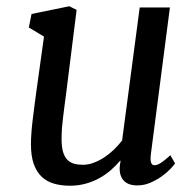

<svg xmlns="http://www.w3.org/2000/svg" viewBox="-20 -588 631 618"><path d="M79.6 -124Q79.6 -140.1 81.1 -160.2Q82.5 -180.2 85.2 -202.1Q87.9 -224.1 90.8 -246.8Q93.8 -269.5 96.7 -291.5L121.6 -470.2L72.8 -499.5L81.5 -543L203.1 -567.9L226.6 -556.2L192.9 -287.6Q189.9 -265.6 187.5 -246.3Q185.1 -227.1 182.9 -209.5Q180.7 -191.9 179.4 -174.8Q178.2 -157.7 178.2 -139.6Q178.2 -114.7 183.1 -98.6Q188 -82.5 197 -73.5Q206.1 -64.5 218.8 -61Q231.4 -57.6 247.1 -57.6Q264.2 -57.6 281.7 -64.2Q299.3 -70.8 315.7 -81.5Q332 -92.3 346.7 -106.4Q361.3 -120.6 373 -135.7L429.7 -564H526.9L465.8 -93.3Q460.9 -56.2 476.6 -56.2Q480.5 -56.2 484.9 -57.4Q489.3 -58.6 495.4 -62.3Q501.5 -65.9 509.5 -72.3Q517.6 -78.6 528.3 -88.4L543.5 -62Q540 -56.6 529.1 -44.9Q518.1 -33.2 501.7 -21.2Q485.4 -9.3 464.8 -0.2Q444.3 8.8 421.9 8.8Q388.2 8.8 374.3 -11.7Q360.4 -32.2 367.7 -66.9L367.2 -71.3Q354 -55.7 337.4 -41Q320.8 -26.4 300.8 -15.1Q280.8 -3.9 256.8 2.9Q232.9 9.8 205.1 9.8Q177.2 9.8 154.1 3.2Q130.9 -3.4 114.3 -19Q97.7 -34.7 88.6 -60.3Q79.6 -85.9 79.6 -124Z"/></svg>

Font: Merriweather
Style: Italic
Weight: 400
Italic angle: -7°
Designer: Eben Sorkin ( eben@eyebytes.com )
Foundry: Eben Sorkin ( eben@eyebytes.com )
Version: Version 1.005; ttfautohint (v0.97) -l 13 -r 13 -G 200 -x 24 